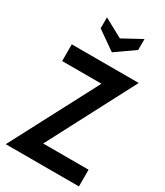

<svg xmlns="http://www.w3.org/2000/svg" viewBox="-228 -1032 968 1125"><g transform="rotate(30 256.0 -470.0)"><path d="M7.5 0 337 -627 360 -587H50V-700H503L174.5 -73L151.5 -113H502.5V0ZM149.5 -940V-866L276.5 -777L403.5 -866V-940L276.5 -871Z"/></g></svg>

Font: Cabin
Style: Bold
Weight: 700
Width: 4
Designer: Pablo Impallari
Foundry: Pablo Impallari. http://www.impallari.com Igino Marini. http://www.ikern.com
Version: Version 3.001